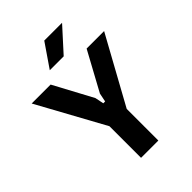

<svg xmlns="http://www.w3.org/2000/svg" viewBox="-288 -1186 1327 1327"><g transform="rotate(-45 375.0 -523.0)"><path d="M209 -800 362 -515 375 -451H393L406 -515L561 -800H732L462 -309V0H293V-309L24 -800ZM275 -874 393 -1046H567L411 -874Z"/></g></svg>

Font: Martian Mono SemiExpanded
Style: Bold
Weight: 700
Width: 6
Designer: Roman Shamin
Foundry: Evil Martians
Version: Version 1.000